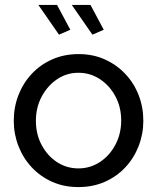

<svg xmlns="http://www.w3.org/2000/svg" viewBox="-20 -751 639 781"><path d="M36 -260Q36 -315 55 -364Q74 -413 109 -450.5Q144 -488 192.5 -509.5Q241 -531 300 -531Q358 -531 406 -509.5Q454 -488 489.5 -450.5Q525 -413 544 -364Q563 -315 563 -260Q563 -206 544 -157Q525 -108 490 -70.5Q455 -33 406.5 -11.5Q358 10 299 10Q240 10 192 -11.5Q144 -33 109 -70.5Q74 -108 55 -157Q36 -206 36 -260ZM299 -66Q347 -66 386.5 -92Q426 -118 449.5 -162.5Q473 -207 473 -261Q473 -315 449.5 -359Q426 -403 386.5 -429Q347 -455 299 -455Q251 -455 212 -428.5Q173 -402 149.5 -358Q126 -314 126 -259Q126 -205 149.5 -161Q173 -117 212 -91.5Q251 -66 299 -66ZM272 -731H348L402 -630L356 -610ZM212 -731 266 -630 220 -610 136 -731Z"/></svg>

Font: YasnoRaleway Medium
Style: Regular
Weight: 500
Designer: Matt McInerney, Pablo Impallari, Rodrigo Fuenzalida
Foundry: Matt McInerney, Pablo Impallari, Rodrigo Fuenzalida
Version: Version 4.026